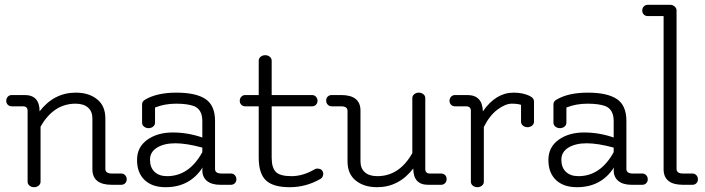

<svg xmlns="http://www.w3.org/2000/svg" viewBox="-20 -770 2939 800"><path d="M76 -327H29Q19 -327 12.5 -333.5Q6 -340 6 -350Q6 -360 12.5 -367Q19 -374 29 -374H83Q145 -374 145 -306Q205 -384 296 -384Q350 -384 384.5 -356.5Q419 -329 419 -276V-66Q419 -47 446 -47H485Q495 -47 501.5 -40Q508 -33 508 -23Q508 -13 501.5 -6.5Q495 0 485 0H446Q365 0 365 -65V-276Q365 -306 346.5 -322Q328 -338 295 -338Q203 -338 149 -242V-13Q149 -3 141 3.5Q133 10 122 10Q111 10 103 3.5Q95 -3 95 -13V-308Q95 -327 76 -327Z M823 -155Q757 -173 710.5 -173Q664 -173 634.5 -155Q605 -137 605 -104.5Q605 -72 624 -54Q643 -36 676 -36Q768 -36 823 -136ZM903 -47H942Q952 -47 958.5 -40Q965 -33 965 -23Q965 -13 958.5 -6.5Q952 0 942 0H898Q862 0 842.5 -16Q823 -32 823 -61Q823 -66 824 -72Q771 10 670 10Q614 10 582.5 -20Q551 -50 551 -103.5Q551 -157 593.5 -187.5Q636 -218 699.5 -218Q763 -218 823 -197V-266Q823 -314 788 -328Q761 -338 713.5 -338Q666 -338 626 -322V-259Q626 -249 618 -242.5Q610 -236 599 -236Q588 -236 580 -242.5Q572 -249 572 -259V-335Q572 -348 585 -355Q634 -384 715 -384Q796 -384 836 -357.5Q876 -331 876 -266V-66Q876 -47 903 -47Z M1327 -47Q1327 -32 1316 -25Q1256 10 1187 10Q1118 10 1088 -18.5Q1058 -47 1058 -113V-327H1002Q992 -327 985.5 -333.5Q979 -340 979 -350Q979 -360 985.5 -367Q992 -374 1002 -374H1058V-517Q1058 -527 1066 -533.5Q1074 -540 1085 -540Q1096 -540 1104 -533.5Q1112 -527 1112 -517V-374H1280Q1290 -374 1296.5 -367Q1303 -360 1303 -350Q1303 -340 1296.5 -333.5Q1290 -327 1280 -327H1112V-113Q1112 -71 1129.5 -53.5Q1147 -36 1194.5 -36Q1242 -36 1290 -64Q1298 -69 1308.5 -67Q1319 -65 1323 -58.5Q1327 -52 1327 -47Z M1771 -47H1818Q1828 -47 1834.5 -40.5Q1841 -34 1841 -24Q1841 -14 1834.5 -7Q1828 0 1818 0H1764Q1702 0 1702 -68Q1642 10 1551 10Q1497 10 1462.5 -17.5Q1428 -45 1428 -98V-308Q1428 -327 1401 -327H1362Q1352 -327 1345.5 -334Q1339 -341 1339 -351Q1339 -361 1345.5 -367.5Q1352 -374 1362 -374H1401Q1482 -374 1482 -309V-98Q1482 -68 1500.5 -52Q1519 -36 1552 -36Q1644 -36 1698 -132V-361Q1698 -371 1706 -377.5Q1714 -384 1725 -384Q1736 -384 1744 -377.5Q1752 -371 1752 -361V-66Q1752 -47 1771 -47Z M1876 -374H1927Q1990 -374 1992 -306Q2046 -384 2120 -384Q2162 -384 2191 -368Q2205 -360 2205 -347V-263Q2205 -253 2197 -246.5Q2189 -240 2178 -240Q2167 -240 2159 -246.5Q2151 -253 2151 -263V-333Q2138 -338 2112 -338Q2086 -338 2053 -313.5Q2020 -289 1996 -241V-13Q1996 -3 1988 3.5Q1980 10 1969 10Q1958 10 1950 3.5Q1942 -3 1942 -13V-308Q1942 -327 1922 -327H1876Q1866 -327 1859.5 -333.5Q1853 -340 1853 -350Q1853 -360 1859.5 -367Q1866 -374 1876 -374Z M2537 -155Q2471 -173 2424.5 -173Q2378 -173 2348.5 -155Q2319 -137 2319 -104.5Q2319 -72 2338 -54Q2357 -36 2390 -36Q2482 -36 2537 -136ZM2617 -47H2656Q2666 -47 2672.5 -40Q2679 -33 2679 -23Q2679 -13 2672.5 -6.5Q2666 0 2656 0H2612Q2576 0 2556.5 -16Q2537 -32 2537 -61Q2537 -66 2538 -72Q2485 10 2384 10Q2328 10 2296.5 -20Q2265 -50 2265 -103.5Q2265 -157 2307.5 -187.5Q2350 -218 2413.5 -218Q2477 -218 2537 -197V-266Q2537 -314 2502 -328Q2475 -338 2427.5 -338Q2380 -338 2340 -322V-259Q2340 -249 2332 -242.5Q2324 -236 2313 -236Q2302 -236 2294 -242.5Q2286 -249 2286 -259V-335Q2286 -348 2299 -355Q2348 -384 2429 -384Q2510 -384 2550 -357.5Q2590 -331 2590 -266V-66Q2590 -47 2617 -47Z M2826 -47H2865Q2875 -47 2881.5 -40Q2888 -33 2888 -23Q2888 -13 2881.5 -6.5Q2875 0 2865 0H2826Q2745 0 2745 -65V-703H2679Q2669 -703 2662.5 -709.5Q2656 -716 2656 -726Q2656 -736 2662.5 -743Q2669 -750 2679 -750H2772Q2783 -750 2791 -743Q2799 -736 2799 -726V-66Q2799 -47 2826 -47Z"/></svg>

Font: Flamenco
Style: Regular
Weight: 400
Designer: Luciano Vergara
Foundry: Luciano Vergara
Version: Version 1.002